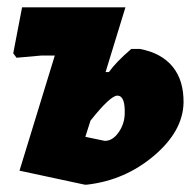

<svg xmlns="http://www.w3.org/2000/svg" viewBox="-20 -492 525 522"><path d="M33 -28 129 -341H92L25 -335L16 -347L40 -472H321L267 -296H276Q296 -324 337 -359H360Q419 -348 449.5 -310.5Q480 -273 479 -212Q477 -135 398.5 -68.5Q320 -2 217 10H210ZM299 -232Q280 -232 226 -164L212 -120L265 -109Q286 -109 302 -131.5Q318 -154 319 -181Q321 -232 299 -232Z"/></svg>

Font: Alegreya Sans SC Black
Style: Italic
Weight: 900
Italic angle: -7°
Designer: Juan Pablo del Peral
Foundry: Huerta Tipografica
Version: Version 2.007